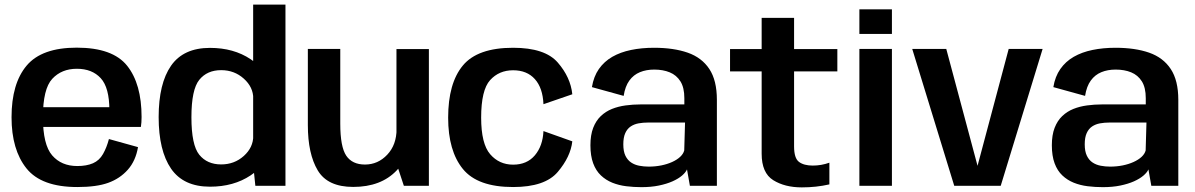

<svg xmlns="http://www.w3.org/2000/svg" viewBox="-20 -805 5180 832"><path d="M315 5.5V-85.5Q246 -85.5 206 -131.8Q166 -178 166 -297Q166 -420 206.5 -463.5Q247 -507 313 -507Q379 -507 416.5 -466.2Q454 -425.5 454 -327.5L460 -340.5H152.5V-255H590.5Q593.5 -274 593.5 -298Q593.5 -441.5 531 -520Q468.5 -598.5 312.5 -598.5Q161 -598.5 95.5 -520.8Q30 -443 30 -297Q30 -156 94.8 -75.2Q159.5 5.5 315 5.5ZM315 -85.5V5.5Q398.5 5.5 449 -12.8Q499.5 -31 533.8 -69.5Q568 -108 578 -167.5L452 -202.5Q442.5 -166 426.5 -137.8Q410.5 -109.5 382.8 -97.5Q355 -85.5 315 -85.5Z M1086.5 0H1217V-785H1077V-92.5ZM890 4Q992.5 4 1066 -45Q1139.5 -94 1139.5 -151L1077.5 -216.5Q1077.5 -166 1036.5 -129.2Q995.5 -92.5 938.5 -92.5Q877.5 -92.5 843.5 -134.5Q809.5 -176.5 809.5 -297Q809.5 -417 843.5 -459Q877.5 -501 938.5 -501Q995.5 -501 1036.5 -464.2Q1077.5 -427.5 1077.5 -378L1139.5 -442.5Q1139.5 -499.5 1066 -548.5Q992.5 -597.5 890 -597.5Q775 -597.5 721.2 -520.2Q667.5 -443 667.5 -297.5Q667.5 -152.5 721.2 -74.2Q775 4 890 4Z M1730 0H1838.5V-592.5H1698V-97ZM1454.5 -593H1314V-263Q1314 -138.5 1356.8 -66.8Q1399.5 5 1510.5 5Q1631 5 1699 -66.5Q1767 -138 1767 -214L1698.5 -246.5Q1698.5 -177.5 1658.2 -134.8Q1618 -92 1561.5 -92Q1506.5 -92 1480.5 -130.2Q1454.5 -168.5 1454.5 -269Z M2203.5 5.5Q2341.5 5.5 2397 -60Q2452.5 -125.5 2460 -192.5L2335 -237Q2332 -172.5 2297.8 -132Q2263.5 -91.5 2203.5 -91.5Q2143 -91.5 2104 -136.8Q2065 -182 2065 -295Q2065 -415 2103.8 -457.8Q2142.5 -500.5 2203.5 -500.5Q2263.5 -500.5 2297.8 -462.2Q2332 -424 2335 -353.5L2460 -396.5Q2452.5 -470 2397 -534Q2341.5 -598 2203.5 -598Q2049.5 -598 1985.8 -521.2Q1922 -444.5 1922 -295Q1922 -151 1985.8 -72.8Q2049.5 5.5 2203.5 5.5Z M2759.5 6Q2801.5 6 2835.2 -1Q2869 -8 2894.2 -19.2Q2919.5 -30.5 2935.5 -44.2Q2951.5 -58 2957 -71L2969.5 0H3086.5V-372.5Q3086.5 -456.5 3053.8 -506Q3021 -555.5 2960 -576.8Q2899 -598 2814.5 -598Q2760.5 -598 2714.5 -588.5Q2668.5 -579 2633.2 -558.8Q2598 -538.5 2575.2 -506Q2552.5 -473.5 2545 -427.5L2682.5 -389.5Q2689 -431 2707.2 -456Q2725.5 -481 2753 -492.2Q2780.5 -503.5 2815 -503.5Q2853 -503.5 2882.2 -491.5Q2911.5 -479.5 2928.5 -452.5Q2945.5 -425.5 2945.5 -379.5V-352.5H2755.5Q2723 -352.5 2691.2 -348.2Q2659.5 -344 2632 -333Q2604.5 -322 2583.5 -302Q2562.5 -282 2550.5 -251Q2538.5 -220 2538.5 -175.5Q2538.5 -129.5 2550.5 -97.2Q2562.5 -65 2584 -44.8Q2605.5 -24.5 2633.5 -13.2Q2661.5 -2 2693.8 2Q2726 6 2759.5 6ZM2791 -83Q2770 -83 2750.2 -86.8Q2730.5 -90.5 2715 -100.8Q2699.5 -111 2690.2 -130Q2681 -149 2681 -179.5Q2681 -209.5 2689.5 -228.2Q2698 -247 2713 -257Q2728 -267 2747.2 -270.5Q2766.5 -274 2788.5 -274H2948.5L2945 -153Q2941 -138 2927.2 -125.2Q2913.5 -112.5 2892.5 -103Q2871.5 -93.5 2845.5 -88.2Q2819.5 -83 2791 -83Z M3454.5 7Q3517 7 3574 -6V-100Q3539 -87.5 3502 -87.5Q3463.5 -87.5 3442.2 -103.5Q3421 -119.5 3421 -170.5V-495.5H3608.5V-592.5H3421V-727.5H3280.5V-592.5H3143.5V-495.5H3280.5V-139Q3280.5 -55.5 3330.8 -24.2Q3381 7 3454.5 7Z M3704 0H3845V-593H3704ZM3704 -764.5V-658H3845V-764.5Z M4115 0H4316.5L4498 -593H4351L4216 -86.5L4080.5 -593H3933Z M4759 6Q4801 6 4834.8 -1Q4868.5 -8 4893.8 -19.2Q4919 -30.5 4935 -44.2Q4951 -58 4956.5 -71L4969 0H5086V-372.5Q5086 -456.5 5053.2 -506Q5020.5 -555.5 4959.5 -576.8Q4898.5 -598 4814 -598Q4760 -598 4714 -588.5Q4668 -579 4632.8 -558.8Q4597.5 -538.5 4574.8 -506Q4552 -473.5 4544.5 -427.5L4682 -389.5Q4688.5 -431 4706.8 -456Q4725 -481 4752.5 -492.2Q4780 -503.5 4814.5 -503.5Q4852.5 -503.5 4881.8 -491.5Q4911 -479.5 4928 -452.5Q4945 -425.5 4945 -379.5V-352.5H4755Q4722.5 -352.5 4690.8 -348.2Q4659 -344 4631.5 -333Q4604 -322 4583 -302Q4562 -282 4550 -251Q4538 -220 4538 -175.5Q4538 -129.5 4550 -97.2Q4562 -65 4583.5 -44.8Q4605 -24.5 4633 -13.2Q4661 -2 4693.2 2Q4725.5 6 4759 6ZM4790.5 -83Q4769.5 -83 4749.8 -86.8Q4730 -90.5 4714.5 -100.8Q4699 -111 4689.8 -130Q4680.5 -149 4680.5 -179.5Q4680.5 -209.5 4689 -228.2Q4697.5 -247 4712.5 -257Q4727.5 -267 4746.8 -270.5Q4766 -274 4788 -274H4948L4944.5 -153Q4940.5 -138 4926.8 -125.2Q4913 -112.5 4892 -103Q4871 -93.5 4845 -88.2Q4819 -83 4790.5 -83Z"/></svg>

Font: Anybody UltraCondensed Thin SemiBold
Style: Regular
Weight: 600
Version: Version 1.111